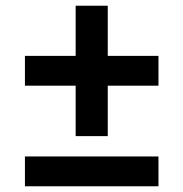

<svg xmlns="http://www.w3.org/2000/svg" viewBox="-20 -650 640 670"><path d="M356 -175V-351H533V-455H356V-630H244V-455H67V-351H244V-175ZM533 0V-104H67V0Z"/></svg>

Font: Braiins Sans SemiBold
Style: Regular
Weight: 600
Designer: Mike Abbink, Paul van der Laan, Pieter van Rosmalen, Jiri Chlebus, Lubos Buracinsky
Foundry: Bold Monday, Sudetype
Version: Version 1.000;hotconv 1.0.109;makeotfexe 2.5.65596